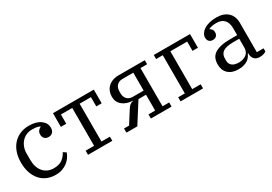

<svg xmlns="http://www.w3.org/2000/svg" viewBox="15 -1183 2623 1849"><g transform="rotate(-30 1327.0 -258.0)"><path d="M280 12Q224 12 180.5 -7.5Q137 -27 107 -62.5Q77 -98 61 -147.5Q45 -197 45 -258Q45 -320 62.5 -370Q80 -420 112 -455Q144 -490 188.5 -509Q233 -528 287 -528Q368 -528 415.5 -493.5Q463 -459 463 -406Q463 -374 446.5 -356Q430 -338 401 -338Q370 -338 355 -356Q340 -374 340 -399Q340 -421 351 -437Q362 -453 382 -462V-465Q369 -473 348.5 -477Q328 -481 296 -481Q261 -481 231.5 -468Q202 -455 181 -431.5Q160 -408 148 -376.5Q136 -345 136 -308V-234Q136 -193 147 -159.5Q158 -126 178.5 -102Q199 -78 227.5 -65Q256 -52 292 -52Q353 -52 388 -77.5Q423 -103 444 -144L476 -123Q467 -97 450 -72.5Q433 -48 409 -29.5Q385 -11 352.5 0.5Q320 12 280 12Z M642 -46H736V-467H610V-364H550V-516H1004V-364H944V-467H818V-46H912V0H642Z M1069 -46H1125L1210 -180Q1226 -206 1241.5 -218Q1257 -230 1278 -233V-235Q1206 -238 1163 -274Q1120 -310 1120 -369Q1120 -399 1130 -425.5Q1140 -452 1160.5 -472.5Q1181 -493 1211 -504.5Q1241 -516 1282 -516H1571V-471H1497V-46H1571V0H1341V-46H1415V-222H1331L1190 0H1069ZM1415 -268V-467H1294Q1271 -467 1254.5 -459Q1238 -451 1228 -438.5Q1218 -426 1213.5 -410.5Q1209 -395 1209 -380V-355Q1209 -316 1232 -292Q1255 -268 1294 -268Z M1671 -46H1745V-471H1671V-516H2074V-364H2014V-467H1827V-46H1921V0H1671Z M2311 12Q2239 12 2198.5 -25.5Q2158 -63 2158 -128Q2158 -165 2170 -193.5Q2182 -222 2209.5 -241Q2237 -260 2281 -270Q2325 -280 2388 -280H2462V-356Q2462 -417 2432.5 -449.5Q2403 -482 2344 -482Q2318 -482 2296 -477.5Q2274 -473 2260 -465V-463Q2271 -457 2281.5 -445Q2292 -433 2292 -411Q2292 -385 2277 -370.5Q2262 -356 2237 -356Q2213 -356 2197.5 -370.5Q2182 -385 2182 -414Q2182 -436 2195 -456.5Q2208 -477 2232 -493Q2256 -509 2291.5 -518.5Q2327 -528 2372 -528Q2453 -528 2498.5 -486Q2544 -444 2544 -368V-43H2619V-8Q2608 0 2589.5 6Q2571 12 2548 12Q2509 12 2488 -10Q2467 -32 2467 -69V-76H2462Q2455 -59 2443.5 -43Q2432 -27 2414 -15Q2396 -3 2370.5 4.5Q2345 12 2311 12ZM2346 -43Q2394 -43 2428 -67.5Q2462 -92 2462 -143V-240H2397Q2354 -240 2325 -233.5Q2296 -227 2279 -214.5Q2262 -202 2254.5 -184Q2247 -166 2247 -142V-121Q2247 -83 2273 -63Q2299 -43 2346 -43Z"/></g></svg>

Font: IBM Plex Serif
Style: Regular
Weight: 400
Designer: Mike Abbink, Paul van der Laan, Pieter van Rosmalen
Foundry: Bold Monday
Version: Version 3.001